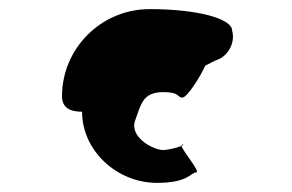

<svg xmlns="http://www.w3.org/2000/svg" viewBox="-20 -701 640 421"><path d="M116 -490C116 -465 133 -456 160 -456C160 -369 238 -300 324 -300C394 -300 398 -323 410 -323C421 -323 381 -369 378 -381C369 -377 347 -372 338 -372C316 -372 264 -400 276 -436C289 -471 292 -499 338 -499C376 -499 368 -487 380 -487C390 -487 419 -532 430 -557C444 -564 453 -569 457 -570C482 -580 496 -609 489 -634C489 -660 414 -681 308 -681C202 -681 116 -595 116 -490ZM378 -381C382 -383 384 -384 380 -384C378 -384 378 -383 378 -381Z"/></svg>

Font: Ampere
Style: Regular
Weight: 400
Version: Version 1